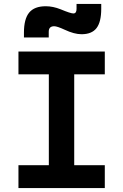

<svg xmlns="http://www.w3.org/2000/svg" viewBox="-20 -955 626 975"><path d="M73.7 0V-116.2H228V-577.6H73.7V-693.4H512.2V-577.6H356.9V-116.2H512.2V0ZM101.6 -764.6V-789.1Q101.6 -858.9 128.2 -891.1Q154.8 -923.3 212.4 -923.3Q249 -923.3 288.1 -907.7Q338.4 -886.7 352.5 -886.7Q368.7 -886.7 368.7 -909.7V-935.1H494.1V-910.6Q494.1 -843.3 470.2 -812.3Q446.3 -781.2 394 -781.2Q356.9 -781.2 308.1 -804.2Q270 -821.8 255.4 -821.8Q227.5 -821.8 227.5 -793.9V-764.6Z"/></svg>

Font: Cascadia Mono PL
Style: Bold
Weight: 700
Monospace: yes
Designer: Aaron Bell
Foundry: Saja Typeworks
Version: Version 2404.023; ttfautohint (v1.8.4)